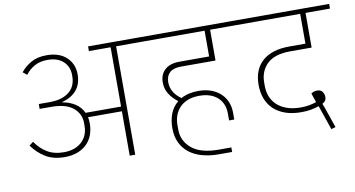

<svg xmlns="http://www.w3.org/2000/svg" viewBox="-76 -890 2160 1167"><g transform="rotate(-10 1004.0 -306.0)"><path d="M264 -60Q195 -60 147 -89Q99 -118 65 -166L90 -185Q119 -142 161 -116Q203 -90 264 -90Q302 -90 330.5 -101Q359 -112 377.5 -130.5Q396 -149 405.5 -173Q415 -197 415 -224V-246Q415 -300 371 -337.5Q327 -375 234 -375H164V-405H232Q274 -405 304.5 -415Q335 -425 355 -442.5Q375 -460 384.5 -483.5Q394 -507 394 -534V-546Q394 -595 359.5 -627.5Q325 -660 262 -660Q216 -660 182.5 -641.5Q149 -623 126 -592L101 -612Q127 -645 166 -667Q205 -689 261 -689Q340 -689 384 -647.5Q428 -606 428 -542Q428 -426 307 -392V-390Q350 -383 384 -361.5Q418 -340 435 -303H654V-669H520V-698H845V-669H688V0H654V-274H445Q449 -258 449 -235Q449 -197 437 -165Q425 -133 402 -110Q379 -87 344.5 -73.5Q310 -60 264 -60Z M1190 86Q1133 86 1086.5 73Q1040 60 1007 34Q974 8 956 -30.5Q938 -69 938 -119Q938 -168 953.5 -208Q969 -248 1001 -274V-276Q967 -302 948 -333Q929 -364 929 -403Q929 -452 960.5 -481Q992 -510 1052 -510H1234V-669H805V-698H1411V-669H1268V-479H1054Q1008 -479 985 -458Q962 -437 962 -399Q962 -334 1025 -290Q1069 -315 1133 -315Q1176 -315 1210.5 -302.5Q1245 -290 1269 -267.5Q1293 -245 1305.5 -214.5Q1318 -184 1318 -148V-106H1286V-149Q1286 -211 1245.5 -248Q1205 -285 1133 -285Q1091 -285 1060.5 -272.5Q1030 -260 1010.5 -239Q991 -218 981.5 -191Q972 -164 972 -135V-106Q972 -34 1027.5 12Q1083 58 1194 58H1271V86Z M1845 -74 1837 -97Q1815 -89 1788 -84Q1761 -79 1728 -79Q1672 -79 1629.5 -94Q1587 -109 1558 -136.5Q1529 -164 1514.5 -202.5Q1500 -241 1500 -287Q1500 -382 1558 -433.5Q1616 -485 1725 -485H1824V-669H1391V-698H2008V-669H1857V-455H1726Q1629 -455 1582.5 -411Q1536 -367 1536 -295V-273Q1536 -240 1547.5 -210Q1559 -180 1582.5 -157.5Q1606 -135 1642.5 -121.5Q1679 -108 1729 -108Q1760 -108 1785 -113Q1810 -118 1826 -124L1807 -180Q1822 -192 1845 -192Q1866 -192 1876.5 -177.5Q1887 -163 1887 -144Q1887 -119 1862 -107L1871 -84L1916 46L1889 54Z"/></g></svg>

Font: IBM Plex Sans Devanagari ExtraLight
Style: Regular
Weight: 200
Designer: Mike Abbink, Paul van der Laan, Pieter van Rosmalen, Erin McLaughlin
Foundry: Bold Monday
Version: Version 1.1